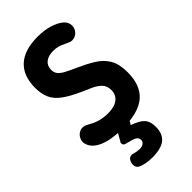

<svg xmlns="http://www.w3.org/2000/svg" viewBox="-255 -670 948 948"><g transform="rotate(-45 219.0 -195.5)"><path d="M185 -260Q207 -250 232.5 -239Q258 -228 276 -210.5Q294 -193 294 -163Q294 -130 270 -111.5Q246 -93 202 -93Q144 -93 101 -119Q82 -129 76.5 -131Q71 -133 62 -133Q48 -133 35.5 -124.5Q23 -116 17 -102Q10 -87 13 -73Q21 -33 69 -11Q117 11 200 11Q310 11 361.5 -33Q413 -77 413 -169Q413 -226 392.5 -260.5Q372 -295 335.5 -317.5Q299 -340 252 -361Q216 -377 194.5 -388.5Q173 -400 163.5 -412.5Q154 -425 154 -444Q154 -472 173.5 -487.5Q193 -503 228 -503Q260 -503 286 -489Q302 -482 310 -478.5Q318 -475 321.5 -474Q325 -473 330 -473Q352 -473 367 -488.5Q382 -504 382 -526Q382 -550 361 -567.5Q340 -585 304 -596Q268 -607 223 -607Q130 -607 82.5 -563.5Q35 -520 35 -437Q35 -394 49 -363.5Q63 -333 96 -309Q129 -285 185 -260ZM182 -16 146 47Q143 50 142.5 52.5Q142 55 142 58Q142 72 158 75Q197 84 210.5 92Q224 100 224 115Q224 127 214 134.5Q204 142 187 142Q179 142 169.5 140.5Q160 139 152 137Q147 135 144.5 134.5Q142 134 139 134Q123 134 115.5 147Q108 160 108 173Q108 192 123 201Q135 207 155 211.5Q175 216 202 216Q264 216 292.5 192.5Q321 169 321 120Q321 83 303 63Q285 43 239 27L265 -16Z"/></g></svg>

Font: Beiruti
Style: Bold
Weight: 700
Designer: Arlette Boutros
Foundry: Boutros
Version: Version 1.41